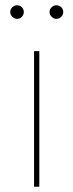

<svg xmlns="http://www.w3.org/2000/svg" viewBox="-20 -712 280 732"><path d="M70.8 -666Q70.8 -656.2 63.5 -648.2Q56.2 -640.1 44.9 -640.1Q35.2 -640.1 27.1 -647.9Q19 -655.8 19 -666Q19 -677.2 27.1 -684.6Q35.2 -691.9 44.9 -691.9Q56.2 -691.9 63.5 -684.3Q70.8 -676.8 70.8 -666ZM221.2 -666Q221.2 -656.2 213.6 -648.2Q206.1 -640.1 194.8 -640.1Q185.1 -640.1 177 -647.9Q168.9 -655.8 168.9 -666Q168.9 -677.2 177 -684.6Q185.1 -691.9 194.8 -691.9Q206.1 -691.9 213.6 -684.3Q221.2 -676.8 221.2 -666ZM109.9 0V-517.1H129.9V0Z"/></svg>

Font: Montserrat
Style: Thin
Weight: 250
Designer: Julieta Ulanovsky
Foundry: Julieta Ulanovsky
Version: Version 1.000;PS 002.000;hotconv 1.0.70;makeotf.lib2.5.58329